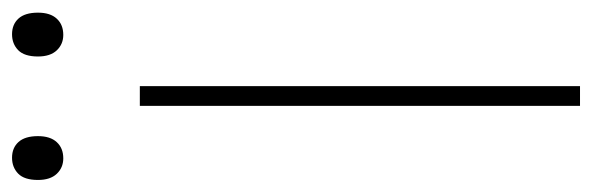

<svg xmlns="http://www.w3.org/2000/svg" viewBox="-354 -616 960 311"><g transform="rotate(-90 125.5 -460.0)"><path d="M110 0Q110 -61 110 -117Q110 -173 110 -238V-475Q110 -540.5 110 -596.5Q110 -652.5 110 -713H142Q142 -652.5 142 -596.5Q142 -540.5 142 -475V-238Q142 -173 142 -117Q142 -61 142 0ZM225 -837Q210 -837 200 -847.5Q190 -858 190 -878Q190 -900 200.2 -910Q210.5 -920 226 -920Q242 -920 251.5 -909.5Q261 -899 261 -878Q261 -858 251.2 -847.5Q241.5 -837 225 -837ZM25 -837Q10 -837 0 -847.5Q-10 -858 -10 -878Q-10 -900 0.2 -910Q10.5 -920 26 -920Q42 -920 51.5 -909.5Q61 -899 61 -878Q61 -858 51.2 -847.5Q41.5 -837 25 -837Z"/></g></svg>

Font: Commissioner Thin
Style: Regular
Weight: 100
Designer: Kostas Bartsokas
Foundry: Kostas Bartsokas
Version: Version 1.001;gftools[0.9.23]